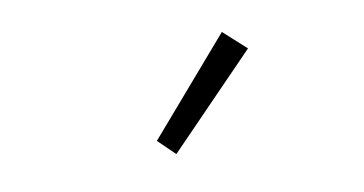

<svg xmlns="http://www.w3.org/2000/svg" viewBox="-37 -914 667 352"><g transform="rotate(-10 297.0 -738.0)"><path d="M268 -635 431 -803 389 -841 237 -665Z"/></g></svg>

Font: Noto Sans SC Light
Style: Regular
Weight: 300
Designer: Ryoko NISHIZUKA 西塚涼子 (kana, bopomofo & ideographs); Paul D. Hunt (Latin, Greek & Cyrillic); Sandoll Communications 산돌커뮤니
Foundry: Adobe
Version: Version 2.004;hotconv 1.0.118;makeotfexe 2.5.65603